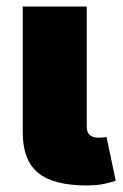

<svg xmlns="http://www.w3.org/2000/svg" viewBox="-20 -566 377 589"><path d="M246.1 2.9Q143.6 2.9 96.7 -35.9Q49.8 -74.7 49.8 -159.2V-545.9H246.1V-177.7Q246.1 -143.6 282.2 -143.6Q300.3 -143.6 306.6 -146.5L335 -11.7Q323.2 -7.3 300.5 -2.2Q277.8 2.9 246.1 2.9Z"/></svg>

Font: Inter Black
Style: Regular
Weight: 900
Designer: Rasmus Andersson
Foundry: rsms
Version: Version 4.000;git-a52131595